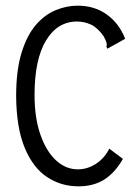

<svg xmlns="http://www.w3.org/2000/svg" viewBox="-20 -648 490 678"><path d="M257 10Q196 10 146.5 -22.5Q97 -55 67.5 -125.5Q38 -196 37 -308Q37 -401 56.5 -463Q76 -525 107.5 -561Q139 -597 177.5 -612.5Q216 -628 254 -628Q314 -628 357.5 -596.5Q401 -565 422 -511L368 -481L359 -476L356 -483Q358 -491 356 -498Q354 -505 346 -520Q324 -551 300.5 -561.5Q277 -572 252 -572Q183 -572 142.5 -505Q102 -438 102 -313Q102 -232 122.5 -173Q143 -114 177.5 -82Q212 -50 255 -50Q288 -50 318 -69Q348 -88 366 -123L414 -87Q387 -39 349 -14.5Q311 10 257 10Z"/></svg>

Font: Inconsolata SemiCondensed
Style: Regular
Weight: 400
Width: 4
Monospace: yes
Designer: Raph Levien, Cyreal, Brenton Simpson
Foundry: Raph Levien, Cyreal, Google
Version: Version 3.001; ttfautohint (v1.8.2.53-6de2)